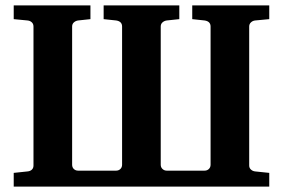

<svg xmlns="http://www.w3.org/2000/svg" viewBox="-20 -691 1046 711"><path d="M977.1 0H30.8V-50.8L82 -56.2Q91.8 -57.1 97.9 -62.7Q104 -68.4 104 -78.1V-592.8Q104 -602.5 97.7 -608.4Q91.3 -614.3 82 -615.2L30.8 -620.1V-670.9H314.9V-620.1L269 -615.2Q259.8 -613.8 253.4 -607.9Q247.1 -602.1 247.1 -592.8V-81.1Q247.1 -71.3 253.4 -65.2Q259.8 -59.1 269 -59.1H410.2Q419.4 -59.1 425.8 -65.2Q432.1 -71.3 432.1 -81.1V-592.8Q432.1 -611.8 410.2 -615.2L363.8 -620.1V-670.9H644V-620.1L597.2 -615.2Q587.9 -613.8 581.5 -607.9Q575.2 -602.1 575.2 -592.8V-81.1Q575.2 -71.3 581.8 -65.2Q588.4 -59.1 597.2 -59.1H737.8Q747.1 -59.1 753.4 -65.2Q759.8 -71.3 759.8 -81.1V-592.8Q759.8 -611.8 737.8 -615.2L691.9 -620.1V-670.9H977.1V-620.1L924.8 -615.2Q916 -614.3 909.4 -608.2Q902.8 -602.1 902.8 -592.8V-78.1Q902.8 -68.8 909.4 -63Q916 -57.1 924.8 -56.2L977.1 -50.8Z"/></svg>

Font: Veleka
Style: Bold
Weight: 700
Designer: Stefan Peev, Context Ltd, 2016; SIL International, 1997-2014.
Foundry: Stefan Peev, Context Ltd, 2016
Version: Version 1.000